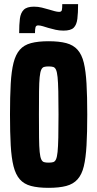

<svg xmlns="http://www.w3.org/2000/svg" viewBox="-20 -894 467 922"><path d="M213 8Q163 8 129 -1Q95 -10 75 -33Q55 -56 45 -95.5Q35 -135 31.5 -196Q28 -257 28 -344Q28 -431 31.5 -492Q35 -553 45 -592.5Q55 -632 75 -655Q95 -678 129 -687Q163 -696 213 -696Q264 -696 298 -687Q332 -678 352.5 -655Q373 -632 382.5 -592.5Q392 -553 395.5 -492Q399 -431 399 -344Q399 -257 395.5 -196Q392 -135 382.5 -95.5Q373 -56 352.5 -33Q332 -10 298 -1Q264 8 213 8ZM213 -113Q227 -113 235.5 -115.5Q244 -118 249 -129Q254 -140 256.5 -164.5Q259 -189 260 -233Q261 -277 261 -344Q261 -411 260 -455Q259 -499 256.5 -523.5Q254 -548 249 -559Q244 -570 235.5 -572.5Q227 -575 213 -575Q200 -575 191.5 -572.5Q183 -570 178 -559Q173 -548 170.5 -523.5Q168 -499 167.5 -455.5Q167 -412 167 -344Q167 -277 167.5 -233Q168 -189 170.5 -164.5Q173 -140 178 -129Q183 -118 191.5 -115.5Q200 -113 213 -113ZM72 -735Q72 -776 75.5 -804Q79 -832 94 -847Q109 -862 143 -862Q163 -862 181 -857.5Q199 -853 216 -848Q229 -844 242 -840.5Q255 -837 264 -837Q275 -837 277 -845.5Q279 -854 279 -874H355Q355 -832 351.5 -803.5Q348 -775 334 -761Q320 -747 285 -747Q265 -747 247 -751Q229 -755 212 -760Q199 -764 186 -768Q173 -772 163 -772Q153 -772 150.5 -763Q148 -754 148 -735Z"/></svg>

Font: Saira ExtraCondensed ExtraBold
Style: Regular
Weight: 800
Width: 2
Designer: Hector Gatti with collaboration of the Omnibus-Type team
Foundry: Omnibus-Type
Version: Version 1.101